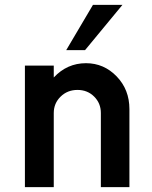

<svg xmlns="http://www.w3.org/2000/svg" viewBox="-20 -770 626 790"><path d="M483.8 -750 330 -563.8H252.5L362.5 -750ZM333.8 -510Q407.5 -510 460 -455.6Q512.5 -401.2 512.5 -321.2V0H395V-305Q395 -345 367.5 -372.5Q340 -400 298.8 -400Q257.5 -400 229.4 -372.5Q201.2 -345 201.2 -305V0H82.5V-500H201.2V-451.2Q256.2 -510 333.8 -510Z"/></svg>

Font: Now Alt Medium
Style: Regular
Weight: 500
Designer: Alfredo Marco Pradil
Foundry: Alfredo Marco Pradil
Version: Version 1.002;PS 001.002;hotconv 1.0.88;makeotf.lib2.5.64775